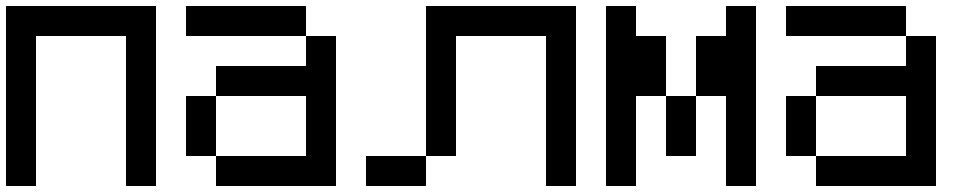

<svg xmlns="http://www.w3.org/2000/svg" viewBox="-20 -620 3240 640"><path d="M0 0V-600H500V0H400V-500H100V0Z M600 -100V-300H700V-100ZM600 -500V-600H1000V-500ZM700 -100H1000V-300H700V-400H1000V-500H1100V0H700Z M1200 0V-100H1400V0ZM1400 -100V-600H1900V0H1800V-500H1500V-100Z M2000 0V-600H2100V-500H2200V-300H2100V0ZM2200 -100V-300H2300V-100ZM2300 -500H2400V-600H2500V0H2400V-300H2300Z M2600 -100V-300H2700V-100ZM2600 -500V-600H3000V-500ZM2700 -100H3000V-300H2700V-400H3000V-500H3100V0H2700Z"/></svg>

Font: Galmuri9 Regular
Style: Regular
Weight: 400
Designer: Lee Minseo (quiple)
Version: Version 2.399;hotconv 1.1.1;makeotfexe 2.6.0 DEVELOPMENT